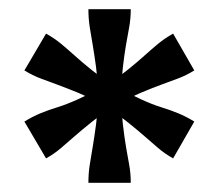

<svg xmlns="http://www.w3.org/2000/svg" viewBox="-20 -730 475 417"><path d="M80 -386 33 -466Q51 -477 68 -484Q85 -491 104.5 -497Q124 -503 148.5 -514Q173 -525 205 -543L230 -500Q199 -481 178.5 -464.5Q158 -448 142.5 -434.5Q127 -421 112.5 -408.5Q98 -396 80 -386ZM172 -710H264Q264 -689 260.5 -670.5Q257 -652 253.5 -631.5Q250 -611 247 -585Q244 -559 244 -522H192Q192 -559 188.5 -585Q185 -611 181.5 -631.5Q178 -652 175 -670.5Q172 -689 172 -710ZM33 -577 80 -657Q98 -647 112.5 -635Q127 -623 142.5 -609Q158 -595 178.5 -578.5Q199 -562 230 -543L205 -500Q173 -519 148.5 -529Q124 -539 105 -546Q86 -553 68.5 -559.5Q51 -566 33 -577ZM172 -333Q172 -354 175 -372.5Q178 -391 181.5 -412Q185 -433 188.5 -459Q192 -485 192 -522H244Q244 -485 247 -459Q250 -433 253.5 -412Q257 -391 260.5 -372.5Q264 -354 264 -333ZM232 -500 206 -543Q237 -562 257.5 -578.5Q278 -595 293.5 -609Q309 -623 323.5 -635Q338 -647 356 -657L402 -577Q384 -566 366.5 -559.5Q349 -553 330 -546Q311 -539 287 -529Q263 -519 232 -500ZM356 -386Q338 -396 323.5 -408.5Q309 -421 293.5 -434.5Q278 -448 257.5 -464.5Q237 -481 206 -500L232 -543Q263 -525 287 -514Q311 -503 330.5 -497Q350 -491 367 -484Q384 -477 402 -466Z"/></svg>

Font: Roboto Serif 28pt SemiBold
Style: Regular
Weight: 600
Designer: Greg Gazdowicz
Foundry: Commercial Type
Version: Version 1.008